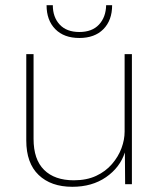

<svg xmlns="http://www.w3.org/2000/svg" viewBox="-20 -708 614 738"><path d="M258 10Q176 10 128.5 -35.5Q81 -81 81 -168V-500H109V-174Q109 -95 149.5 -55Q190 -15 264 -15Q313 -15 349.5 -32Q386 -49 410.5 -77.5Q435 -106 447 -138.5Q459 -171 459 -202V-500H487V0H461L460 -122Q441 -64 387.5 -27Q334 10 258 10ZM411 -688Q411 -630 377.5 -596Q344 -562 285 -562Q226 -562 192.5 -596Q159 -630 159 -688H183Q183 -642 209.5 -613.5Q236 -585 285 -585Q334 -585 360.5 -613.5Q387 -642 388 -688Z"/></svg>

Font: Work Sans ExtraLight
Style: Regular
Weight: 200
Designer: Wei Huang
Foundry: Wei Huang
Version: Version 2.010; ttfautohint (v1.8.3)